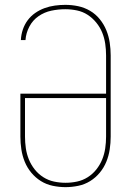

<svg xmlns="http://www.w3.org/2000/svg" viewBox="-20 -763 540 791"><path d="M250 8Q224 8 197.5 2.5Q171 -3 148.5 -17Q126 -31 109 -51.5Q92 -72 82 -96.5Q72 -121 68 -147.5Q64 -174 64 -200V-377H417V-535Q417 -559 413.5 -583Q410 -607 401 -629Q392 -651 376.5 -670Q361 -689 341 -702Q321 -715 297 -720Q273 -725 249 -725Q220 -725 191.5 -719Q163 -713 139 -696.5Q115 -680 101 -653.5Q87 -627 85 -598H66Q67 -620 74 -641Q81 -662 94 -679.5Q107 -697 125 -709.5Q143 -722 163.5 -729.5Q184 -737 206 -740Q228 -743 249 -743Q276 -743 302 -737.5Q328 -732 351 -718.5Q374 -705 391 -684Q408 -663 418 -638.5Q428 -614 432 -587.5Q436 -561 436 -535V-200Q436 -174 432 -147.5Q428 -121 418 -96.5Q408 -72 391 -51.5Q374 -31 351.5 -17Q329 -3 302.5 2.5Q276 8 250 8ZM250 -10Q274 -10 297.5 -15Q321 -20 341.5 -33Q362 -46 377 -65Q392 -84 401 -106Q410 -128 413.5 -152Q417 -176 417 -200V-359H83V-200Q83 -176 86.5 -152Q90 -128 99 -106Q108 -84 123 -65Q138 -46 158.5 -33Q179 -20 202.5 -15Q226 -10 250 -10Z"/></svg>

Font: Iosevka Curly Thin
Style: Regular
Weight: 100
Monospace: yes
Designer: Belleve Invis
Foundry: Belleve Invis
Version: Version 22.1.2; ttfautohint (v1.8.4)